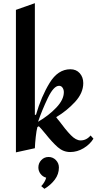

<svg xmlns="http://www.w3.org/2000/svg" viewBox="-20 -944 614 1206"><path d="M199 -223H206Q239 -337 291.5 -423Q344 -509 422 -509Q459 -509 481 -484Q503 -459 503 -422Q503 -360 451.5 -304Q400 -248 333 -208Q342 -195 351 -185Q392 -129 424.5 -95.5Q457 -62 486 -62Q523 -62 549 -93L567 -73Q545 -37 505 -13Q465 11 421 11Q378 11 343.5 -19Q309 -49 266 -103Q233 -143 224 -151L215 -146Q209 -125 204.5 -84Q200 -43 199 -13L80 13V-882L199 -924ZM219 -179Q286 -218 333.5 -268Q381 -318 381 -365Q381 -381 373 -393Q365 -405 351 -405Q317 -405 280 -327.5Q243 -250 219 -179ZM285 42Q258 42 239.5 61.5Q221 81 221 108Q221 130 234.5 148Q248 166 270 172Q267 185 258.5 199.5Q250 214 239 225L259 242Q299 218 324.5 184Q350 150 350 108Q350 81 331 61.5Q312 42 285 42Z"/></svg>

Font: Amita
Style: Bold
Weight: 700
Designer: Eduardo Rodriguez Tunni, Modular Infotech, Brian J. Bonislawsky
Foundry: Eduardo Rodriguez Tunni, Modular Infotech, Brian J. Bonislawsky
Version: Version 1.003